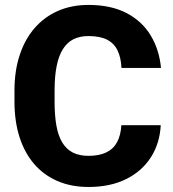

<svg xmlns="http://www.w3.org/2000/svg" viewBox="-20 -741 695 771"><path d="M467.3 -238.3H625.5Q621.6 -165 585.7 -109.1Q549.8 -53.2 486.3 -21.7Q422.9 9.8 335.4 9.8Q265.6 9.8 210.4 -14.2Q155.3 -38.1 116.9 -82.8Q78.6 -127.4 58.3 -190.7Q38.1 -253.9 38.1 -333.5V-377Q38.1 -456.5 59.1 -520Q80.1 -583.5 119.1 -628.4Q158.2 -673.3 212.9 -697.3Q267.6 -721.2 335 -721.2Q425.8 -721.2 488.3 -688.5Q550.8 -655.8 585.2 -598.6Q619.6 -541.5 626.5 -468.3H467.8Q465.8 -509.8 452.1 -538.3Q438.5 -566.9 410.2 -581.5Q381.8 -596.2 335 -596.2Q300.8 -596.2 275.1 -583.5Q249.5 -570.8 232.7 -543.9Q215.8 -517.1 207.5 -475.8Q199.2 -434.6 199.2 -377.9V-333.5Q199.2 -277.3 206.5 -236.3Q213.9 -195.3 230.2 -168.5Q246.6 -141.6 272.5 -128.4Q298.3 -115.2 335.4 -115.2Q377.9 -115.2 406.2 -128.7Q434.6 -142.1 449.7 -169.4Q464.8 -196.8 467.3 -238.3Z"/></svg>

Font: Roboto ExtraBold
Style: Regular
Weight: 800
Designer: Christian Robertson
Foundry: Google
Version: Version 3.009; 2024